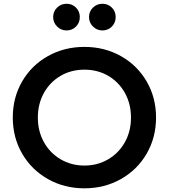

<svg xmlns="http://www.w3.org/2000/svg" viewBox="-20 -1012 918 1044"><path d="M49.5 -373Q49.5 -481.5 100.5 -569.4Q151.5 -657.2 240.8 -707.1Q330 -757 439 -757Q548 -757 637.1 -707.1Q726.2 -657.2 777.4 -569.2Q828.5 -481.2 828.5 -373Q828.5 -264.5 777.5 -176.5Q726.5 -88.5 637.2 -38.2Q548 12 439 12Q330 12 240.8 -38.2Q151.5 -88.5 100.5 -176.5Q49.5 -264.5 49.5 -373ZM692.2 -373Q692.2 -447.2 659.2 -506.6Q626.2 -566 568.6 -599.6Q511 -633.2 439 -633.2Q367 -633.2 309.4 -599.6Q251.8 -566 218.8 -506.6Q185.8 -447.2 185.8 -373Q185.8 -298.5 218.8 -239.1Q251.8 -179.8 309.8 -145.8Q367.8 -111.8 439 -111.8Q510.2 -111.8 568.2 -145.8Q626.2 -179.8 659.2 -239.1Q692.2 -298.5 692.2 -373ZM269 -919.5Q269 -949.8 290.4 -970.7Q311.8 -991.5 342 -991.5Q372.3 -991.5 393.2 -970.7Q414 -949.8 414 -919.5Q414 -888.5 393.2 -867.5Q372.3 -846.5 342 -846.5Q311.8 -846.5 290.4 -867.9Q269 -889.2 269 -919.5ZM464 -919.5Q464 -949.8 485.4 -970.7Q506.8 -991.5 537 -991.5Q567.3 -991.5 588.2 -970.7Q609 -949.8 609 -919.5Q609 -888.5 588.2 -867.5Q567.3 -846.5 537 -846.5Q506.8 -846.5 485.4 -867.9Q464 -889.2 464 -919.5Z"/></svg>

Font: Trafiko Sans Variable
Style: Regular
Weight: 400
Designer: Gumpita Rahayu / Trafiko
Foundry: Tokotype / Trafiko
Version: Version 0.001;FEAKit 1.0